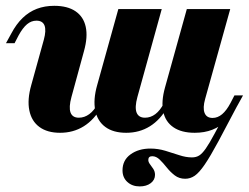

<svg xmlns="http://www.w3.org/2000/svg" viewBox="-20 -450 866 667"><path d="M465.3 197.6Q439.5 197.6 422.6 182.3Q405.6 166.9 405.6 141.9Q405.6 106.5 433.5 86.3Q461.3 66.1 502.4 66.1Q529 66.1 554.4 73.8Q579.8 81.5 602.8 89.1Q625.8 96.8 646.8 96.8Q661.3 96.8 671.8 90.3Q682.3 83.9 694.8 66.1Q707.3 48.4 725.8 13.7Q744.4 -21 774.2 -76.6L810.5 -94.4Q766.9 -11.3 738.7 41.1Q710.5 93.5 691.1 121.8Q671.8 150 656.5 160.5Q641.1 171 623.4 171Q602.4 171 587.1 159.3Q571.8 147.6 559.3 131.9Q546.8 116.1 534.7 104.4Q522.6 92.7 508.9 92.7Q495.2 92.7 495.2 105.6Q495.2 112.9 500.8 120.2Q506.5 127.4 512.5 136.7Q518.5 146 518.5 157.3Q518.5 175 503.6 186.3Q488.7 197.6 465.3 197.6ZM188.7 11.3Q144.4 11.3 116.9 -8.9Q89.5 -29 81.9 -66.5Q74.2 -104 88.7 -154.8L132.3 -312.1Q141.1 -344.4 134.7 -361.3Q128.2 -378.2 106.5 -378.2Q88.7 -378.2 73.8 -365.7Q58.9 -353.2 44.4 -326.6L30.6 -300H0.8L19.4 -333.9Q36.3 -366.1 58.5 -387.5Q80.6 -408.9 108.1 -419.4Q135.5 -429.8 168.5 -429.8Q214.5 -429.8 242.3 -410.9Q270.2 -391.9 277.8 -356.9Q285.5 -321.8 271.8 -272.6L228.2 -112.9Q218.5 -77.4 225 -59.3Q231.5 -41.1 254 -41.1Q273.4 -41.1 290.3 -53.6Q307.3 -66.1 320.2 -91.1L332.3 -78.2Q307.3 -33.9 271 -11.3Q234.7 11.3 188.7 11.3ZM418.5 11.3Q373.4 11.3 346 -8.9Q318.5 -29 310.9 -66.5Q303.2 -104 317.7 -154.8L391.1 -418.5H541.9L457.3 -112.9Q447.6 -77.4 454.4 -59.3Q461.3 -41.1 483.9 -41.1Q503.2 -41.1 519.8 -53.6Q536.3 -66.1 549.2 -91.1L562.1 -78.2Q537.1 -33.9 500.8 -11.3Q464.5 11.3 418.5 11.3ZM656.5 11.3Q610.5 11.3 582.7 -7.7Q554.8 -26.6 547.2 -61.7Q539.5 -96.8 553.2 -146L629 -418.5H779.8L692.7 -106.5Q683.9 -75 690.7 -57.7Q697.6 -40.3 718.5 -40.3Q736.3 -40.3 751.6 -53.2Q766.9 -66.1 780.6 -91.9L794.4 -118.5H824.2L805.6 -84.7Q788.7 -52.4 766.5 -31Q744.4 -9.7 717.3 0.8Q690.3 11.3 656.5 11.3Z"/></svg>

Font: Playfair 5pt SemiExpanded Light Black
Style: Italic
Weight: 900
Italic angle: -15.6°
Version: Version 2.001;gftools[0.9.30]